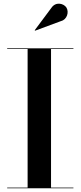

<svg xmlns="http://www.w3.org/2000/svg" viewBox="-20 -1009 432 1029"><path d="M307 -896C339.5 -904.5 351 -944 336 -968.5C322 -990.5 279 -1002 255.5 -967L166 -847L168 -844.5ZM18.5 -3.5V0H373.5V-3.5H253.5V-746.5H373.5V-750H18.5V-746.5H128V-3.5Z"/></svg>

Font: Bodoni* 48pt Medium
Style: Regular
Weight: 500
Version: Version 2.3